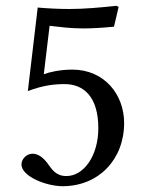

<svg xmlns="http://www.w3.org/2000/svg" viewBox="-20 -631 505 662"><path d="M319 -189C319 -94 269 -24 209 -24C171 -24 158 -49 143 -69C130 -86 113 -101 92 -101C73 -101 54 -84 54 -64C54 -23 139 11 196 11C320 11 408 -81 408 -207C408 -304 341 -391 229 -391C186 -391 149 -382 131 -375L151 -542C188 -538 220 -533 268 -533C298 -533 332 -535 373 -539L389 -607L382 -611C325 -605 271 -600 218 -600C181 -600 145 -602 110 -605L76 -317C129 -337 167 -341 203 -341C268 -341 319 -298 319 -189Z"/></svg>

Font: Libertinus Serif
Style: Regular
Weight: 400
Designer: Philipp H. Poll, Khaled Hosny
Foundry: Caleb Maclennan
Version: Version 7.050;RELEASE